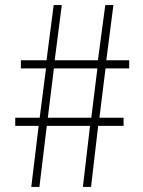

<svg xmlns="http://www.w3.org/2000/svg" viewBox="-20 -735 561 755"><path d="M103 0 132 -240H40V-272H136L161 -466H62V-498H163L191 -715H223L195 -498H365L394 -715H426L398 -498H488V-466H395L371 -272H466V-240H366L338 0H306L334 -240H164L135 0ZM168 -272H339L363 -466H192Z"/></svg>

Font: Noto Sans HK Thin Thin
Style: Regular
Weight: 250
Version: Version 2.004-H2;hotconv 1.0.118;makeotfexe 2.5.65603